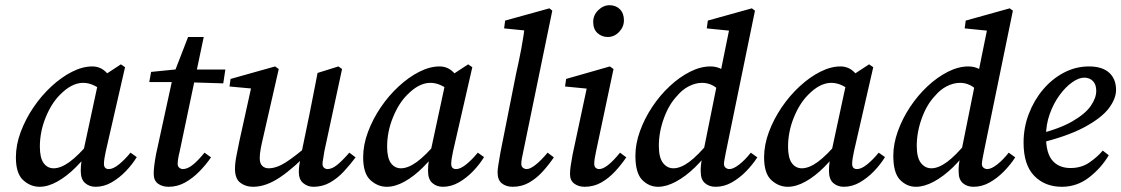

<svg xmlns="http://www.w3.org/2000/svg" viewBox="-20 -706 4304 737"><path d="M132 11Q97 11 69 -14.5Q41 -40 41 -102Q41 -150 59.5 -199.5Q78 -249 108.5 -294Q139 -339 177.5 -374.5Q216 -410 256.5 -430.5Q297 -451 334 -451Q363 -451 384 -432Q405 -413 423 -385L380 -353Q363 -367 342 -377.5Q321 -388 299 -388Q255 -388 210 -342Q177 -309 155 -254.5Q133 -200 133 -143Q133 -100 147.5 -80Q162 -60 186 -60Q213 -60 246.5 -84Q280 -108 329 -166L337 -143Q306 -99 271 -64Q236 -29 200 -9Q164 11 132 11ZM347 11Q323 11 306.5 -3.5Q290 -18 290 -50Q290 -69 292.5 -86Q295 -103 300 -125L360 -404L444 -459L460 -448L386 -125Q379 -93 379 -77Q379 -57 398 -57Q414 -57 436 -74.5Q458 -92 481 -120L505 -103Q488 -75 463 -49Q438 -23 408.5 -6Q379 11 347 11Z M553 -391 560 -430 680 -442V-439H845L837 -386L676 -391ZM579 -114 645 -417 702 -564H762L670 -126Q662 -94 662 -77Q662 -67 668.5 -62Q675 -57 682 -57Q699 -57 719 -72.5Q739 -88 765 -120L790 -102Q771 -74 745.5 -48Q720 -22 690.5 -5.5Q661 11 627 11Q603 11 586.5 -1Q570 -13 570 -39Q570 -52 572 -69.5Q574 -87 579 -114Z M951 11Q923 11 902.5 -4.5Q882 -20 882 -58Q882 -81 888 -110Q894 -139 899 -165L948 -387L959 -365L861 -374L865 -403L1036 -451L1050 -441L990 -178Q984 -153 980.5 -133.5Q977 -114 977 -99Q977 -79 986.5 -69.5Q996 -60 1011 -60Q1041 -60 1076.5 -82.5Q1112 -105 1170 -155L1172 -128Q1109 -62 1055 -25.5Q1001 11 951 11ZM1183 11Q1161 11 1144 -3Q1127 -17 1127 -46Q1127 -59 1129 -73Q1131 -87 1136 -113L1167 -263Q1175 -303 1183 -344Q1191 -385 1199 -426L1279 -451L1293 -441L1225 -125Q1223 -109 1220.5 -96.5Q1218 -84 1218 -77Q1218 -67 1224 -62Q1230 -57 1237 -57Q1254 -57 1273.5 -72.5Q1293 -88 1321 -120L1345 -102Q1324 -74 1300 -48Q1276 -22 1247 -5.5Q1218 11 1183 11Z M1465 11Q1430 11 1402 -14.5Q1374 -40 1374 -102Q1374 -150 1392.5 -199.5Q1411 -249 1441.5 -294Q1472 -339 1510.5 -374.5Q1549 -410 1589.5 -430.5Q1630 -451 1667 -451Q1696 -451 1717 -432Q1738 -413 1756 -385L1713 -353Q1696 -367 1675 -377.5Q1654 -388 1632 -388Q1588 -388 1543 -342Q1510 -309 1488 -254.5Q1466 -200 1466 -143Q1466 -100 1480.5 -80Q1495 -60 1519 -60Q1546 -60 1579.5 -84Q1613 -108 1662 -166L1670 -143Q1639 -99 1604 -64Q1569 -29 1533 -9Q1497 11 1465 11ZM1680 11Q1656 11 1639.5 -3.5Q1623 -18 1623 -50Q1623 -69 1625.5 -86Q1628 -103 1633 -125L1693 -404L1777 -459L1793 -448L1719 -125Q1712 -93 1712 -77Q1712 -57 1731 -57Q1747 -57 1769 -74.5Q1791 -92 1814 -120L1838 -103Q1821 -75 1796 -49Q1771 -23 1741.5 -6Q1712 11 1680 11Z M1948 11Q1923 11 1906.5 -2Q1890 -15 1890 -44Q1890 -56 1893 -73.5Q1896 -91 1901 -121L1961 -423Q1972 -471 1981 -519Q1990 -567 1996 -616L2025 -586L1915 -597L1919 -627L2089 -674L2100 -665L1989 -126Q1981 -92 1981 -77Q1981 -67 1987.5 -62Q1994 -57 2002 -57Q2015 -57 2036 -73.5Q2057 -90 2082 -120L2106 -102Q2087 -74 2063.5 -48Q2040 -22 2011.5 -5.5Q1983 11 1948 11Z M2168 -38Q2168 -51 2170.5 -69Q2173 -87 2178 -113L2235 -380L2252 -364L2149 -374L2153 -403L2321 -451L2335 -441L2268 -125Q2261 -93 2261 -77Q2261 -67 2266.5 -62Q2272 -57 2280 -57Q2309 -57 2360 -120L2384 -102Q2365 -74 2341 -48Q2317 -22 2288 -5.5Q2259 11 2224 11Q2201 11 2184.5 -1Q2168 -13 2168 -38ZM2313 -564Q2290 -564 2273.5 -579Q2257 -594 2257 -622Q2257 -648 2276.5 -667Q2296 -686 2320 -686Q2344 -686 2359.5 -670.5Q2375 -655 2375 -628Q2375 -603 2356.5 -583.5Q2338 -564 2313 -564Z M2506 11Q2471 11 2445 -15.5Q2419 -42 2419 -108Q2419 -154 2436.5 -202.5Q2454 -251 2483.5 -295.5Q2513 -340 2550.5 -375Q2588 -410 2628.5 -430.5Q2669 -451 2707 -451Q2732 -451 2752 -439.5Q2772 -428 2795 -401L2748 -351Q2731 -371 2713 -379.5Q2695 -388 2675 -388Q2650 -388 2624.5 -375Q2599 -362 2580 -339Q2548 -306 2528.5 -252.5Q2509 -199 2509 -146Q2509 -101 2525 -80.5Q2541 -60 2565 -60Q2592 -60 2625 -84Q2658 -108 2706 -166L2713 -143Q2684 -99 2648 -64Q2612 -29 2575 -9Q2538 11 2506 11ZM2767 -125Q2764 -109 2761.5 -96.5Q2759 -84 2759 -77Q2759 -67 2765.5 -62Q2772 -57 2780 -57Q2795 -57 2817.5 -74.5Q2840 -92 2862 -120L2887 -102Q2869 -74 2843.5 -48Q2818 -22 2788.5 -5.5Q2759 11 2727 11Q2702 11 2686 -3Q2670 -17 2670 -44Q2669 -55 2670.5 -71.5Q2672 -88 2678 -114L2734 -392L2744 -420L2783 -612L2803 -586L2693 -597L2697 -627L2866 -674L2878 -665Z M3004 11Q2969 11 2941 -14.5Q2913 -40 2913 -102Q2913 -150 2931.5 -199.5Q2950 -249 2980.5 -294Q3011 -339 3049.5 -374.5Q3088 -410 3128.5 -430.5Q3169 -451 3206 -451Q3235 -451 3256 -432Q3277 -413 3295 -385L3252 -353Q3235 -367 3214 -377.5Q3193 -388 3171 -388Q3127 -388 3082 -342Q3049 -309 3027 -254.5Q3005 -200 3005 -143Q3005 -100 3019.5 -80Q3034 -60 3058 -60Q3085 -60 3118.5 -84Q3152 -108 3201 -166L3209 -143Q3178 -99 3143 -64Q3108 -29 3072 -9Q3036 11 3004 11ZM3219 11Q3195 11 3178.5 -3.5Q3162 -18 3162 -50Q3162 -69 3164.5 -86Q3167 -103 3172 -125L3232 -404L3316 -459L3332 -448L3258 -125Q3251 -93 3251 -77Q3251 -57 3270 -57Q3286 -57 3308 -74.5Q3330 -92 3353 -120L3377 -103Q3360 -75 3335 -49Q3310 -23 3280.5 -6Q3251 11 3219 11Z M3496 11Q3461 11 3435 -15.5Q3409 -42 3409 -108Q3409 -154 3426.5 -202.5Q3444 -251 3473.5 -295.5Q3503 -340 3540.5 -375Q3578 -410 3618.5 -430.5Q3659 -451 3697 -451Q3722 -451 3742 -439.5Q3762 -428 3785 -401L3738 -351Q3721 -371 3703 -379.5Q3685 -388 3665 -388Q3640 -388 3614.5 -375Q3589 -362 3570 -339Q3538 -306 3518.5 -252.5Q3499 -199 3499 -146Q3499 -101 3515 -80.5Q3531 -60 3555 -60Q3582 -60 3615 -84Q3648 -108 3696 -166L3703 -143Q3674 -99 3638 -64Q3602 -29 3565 -9Q3528 11 3496 11ZM3757 -125Q3754 -109 3751.5 -96.5Q3749 -84 3749 -77Q3749 -67 3755.5 -62Q3762 -57 3770 -57Q3785 -57 3807.5 -74.5Q3830 -92 3852 -120L3877 -102Q3859 -74 3833.5 -48Q3808 -22 3778.5 -5.5Q3749 11 3717 11Q3692 11 3676 -3Q3660 -17 3660 -44Q3659 -55 3660.5 -71.5Q3662 -88 3668 -114L3724 -392L3734 -420L3773 -612L3793 -586L3683 -597L3687 -627L3856 -674L3868 -665Z M4056 11Q3991 11 3950 -31Q3909 -73 3909 -159Q3909 -216 3929 -268.5Q3949 -321 3983.5 -362Q4018 -403 4063.5 -427Q4109 -451 4160 -451Q4211 -451 4237.5 -427Q4264 -403 4264 -361Q4264 -327 4236 -290Q4208 -253 4142 -217.5Q4076 -182 3963 -155L3960 -190Q4046 -211 4096 -240Q4146 -269 4167 -299.5Q4188 -330 4188 -357Q4188 -382 4175 -395Q4162 -408 4142 -408Q4121 -408 4095.5 -390Q4070 -372 4047 -340.5Q4024 -309 4009.5 -268.5Q3995 -228 3995 -183Q3995 -118 4020 -89.5Q4045 -61 4089 -61Q4131 -61 4162 -82.5Q4193 -104 4213 -128L4236 -110Q4207 -61 4160.5 -25Q4114 11 4056 11Z"/></svg>

Font: Lisu Bosa SemiBold
Style: Italic
Weight: 600
Italic angle: -19°
Designer: David Morse, Annie Olsen, Victor Gaultney, Frank Grießhammer (Latin)
Foundry: SIL International
Version: Version 2.000